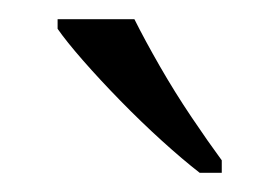

<svg xmlns="http://www.w3.org/2000/svg" viewBox="-20 -786 291 200"><path d="M188 -606Q170 -620 148.5 -639.5Q127 -659 105.5 -681Q84 -703 66.5 -723Q49 -743 40 -756V-766H120Q131 -744 146.5 -717Q162 -690 179.5 -664Q197 -638 211 -619V-606Z"/></svg>

Font: Noto Rashi Hebrew Light
Style: Regular
Weight: 300
Version: Version 1.006